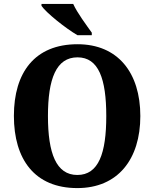

<svg xmlns="http://www.w3.org/2000/svg" viewBox="-20 -951 788 981"><path d="M376 -771H449V-784C422 -822 374 -886 354 -931H192V-921C216 -886 314 -807 376 -771ZM375 10C582 10 697 -137 697 -358C697 -580 582 -725 376 -725C157 -725 51 -580 51 -359C51 -137 157 10 375 10ZM375 -57C267 -57 225 -168 225 -358C225 -548 267 -658 376 -658C484 -658 523 -548 523 -358C523 -168 484 -57 375 -57Z"/></svg>

Font: Noto Serif Armenian SemiCondensed
Style: Bold
Weight: 700
Width: 4
Designer: Monotype Design Team
Foundry: Monotype Imaging Inc.
Version: Version 2.008